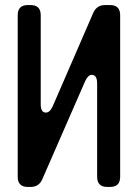

<svg xmlns="http://www.w3.org/2000/svg" viewBox="-20 -730 545 759"><path d="M90 9H101Q134 9 147 -21L317 -410Q328 -434 343 -434Q364 -434 364 -400V-31Q364 9 404 9H415Q455 9 455 -31V-670Q455 -710 415 -710H395Q363 -710 349 -680L188 -309Q177 -285 161 -285Q141 -285 141 -318V-670Q141 -710 101 -710H90Q50 -710 50 -670V-31Q50 9 90 9Z"/></svg>

Font: WDXL Lubrifont TC
Style: Regular
Weight: 400
Designer: [WDXL Lubrifont] Copyright 2020-2022 (c) NightFurySL2001, Skr-ZERO; [ZCOOL QingKe HuangYou] Copyright 2018-2022 (c) The 
Version: Version 2.001;hotconv 1.1.1;makeotfexe 2.6.0